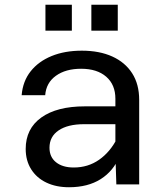

<svg xmlns="http://www.w3.org/2000/svg" viewBox="-20 -775 690 807"><path d="M469 0 465 -125V-360Q465 -419 426.5 -452.5Q388 -486 321 -486Q256 -486 215 -456.5Q174 -427 170 -375H71Q76 -434 109 -475.5Q142 -517 197 -539.5Q252 -562 324 -562Q398 -562 452 -537.5Q506 -513 535.5 -467Q565 -421 565 -355V0ZM270 12Q216 12 175 -7.5Q134 -27 111 -63.5Q88 -100 88 -149Q88 -234 153.5 -281Q219 -328 337 -328H478V-253H333Q265 -253 226.5 -227Q188 -201 188 -154Q188 -115 215.5 -93Q243 -71 290 -71Q350 -71 396.5 -103.5Q443 -136 472 -193L483 -119Q457 -56 403 -22Q349 12 270 12ZM364 -646V-755H475V-646ZM171 -646V-755H282V-646Z"/></svg>

Font: Azeret Mono Thin
Style: Regular
Weight: 400
Version: Version 1.002